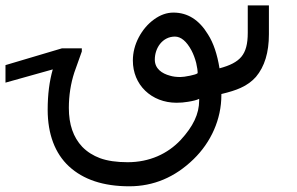

<svg xmlns="http://www.w3.org/2000/svg" viewBox="-20 -648 1081 700"><path d="M960.4 -628.4H883.3V-528.8C883.3 -487.3 876 -460.4 859.9 -440.9C843.8 -421.9 818.8 -409.2 780.3 -398.9C772 -450.2 758.3 -491.2 738.3 -522.5C706.1 -575.7 664.1 -602.1 612.3 -602.1C587.9 -602.1 564.5 -593.8 541.5 -577.1C518.6 -560.5 500 -538.6 485.8 -511.7C471.7 -484.9 464.4 -456.5 464.4 -427.2C464.4 -383.8 480.5 -345.2 509.3 -317.4C538.1 -289.6 578.1 -273.4 623.5 -273.4C637.7 -273.4 651.4 -274.4 665.5 -276.9C683.6 -279.8 697.3 -283.2 706.1 -287.6V-281.7C706.1 -232.4 684.1 -187 638.7 -137.7C591.3 -87.4 525.4 -56.6 445.3 -56.6C405.3 -56.6 371.6 -61.5 344.7 -71.3C319.8 -80.6 297.9 -94.2 279.8 -112.8C247.1 -147.5 231 -194.3 231 -254.4C231 -299.8 237.8 -343.3 251 -383.8L278.3 -460.4V-471.7H205.6L0 -410.6V-346.7L172.4 -395C160.2 -352.5 153.8 -303.7 153.8 -248C153.8 -158.7 180.7 -88.4 231.4 -41.5C283.7 6.8 356.9 31.2 451.2 31.2C539.6 31.2 617.7 -1.5 685.5 -67.4C749.5 -129.4 787.1 -213.4 787.1 -301.3V-305.2C815.9 -312 839.4 -319.3 857.4 -327.6C880.4 -337.9 898.9 -351.6 913.1 -367.7C944.8 -405.3 960.4 -457 960.4 -522.9ZM700.7 -381.3C696.8 -377.9 687.5 -375 673.3 -372.1C657.2 -368.7 645 -367.2 637.7 -367.2C623 -367.2 610.4 -368.7 599.6 -372.1C570.3 -379.9 544.4 -397.5 544.4 -430.7C544.4 -473.6 572.8 -514.6 617.7 -514.6C639.6 -514.6 660.2 -497.6 678.2 -463.9C685.1 -450.7 690.9 -435.5 695.3 -418.5C698.7 -403.3 700.7 -390.6 700.7 -381.3Z"/></svg>

Font: SG Kara Light
Style: Regular
Weight: 400
Designer: Damoon Khanjanzadeh
Version: Version 1.000